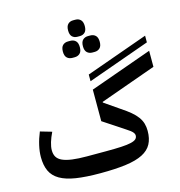

<svg xmlns="http://www.w3.org/2000/svg" viewBox="-152 -1241 1301 1388"><g transform="rotate(-15 498.0 -547.5)"><path d="M427 12Q319 12 245.5 0.5Q172 -11 126.5 -37.5Q81 -64 61 -107Q41 -150 41 -212Q41 -252 51.5 -298.5Q62 -345 82 -393L168 -368Q150 -331 140 -298Q130 -265 130 -239Q130 -209 142.5 -188.5Q155 -168 183 -155.5Q211 -143 255.5 -137Q300 -131 364 -131H504Q575 -131 621.5 -133.5Q668 -136 695 -142.5Q722 -149 733 -159.5Q744 -170 744 -186Q744 -198 733 -211Q722 -224 689 -245L530 -350V-586L996 -752V-632L576 -482V-477L689 -399Q730 -372 758 -348.5Q786 -325 803.5 -301Q821 -277 828.5 -251.5Q836 -226 836 -196Q836 -138 814.5 -98Q793 -58 745 -33.5Q697 -9 619 1.5Q541 12 427 12ZM596 -846Q573 -846 557.5 -860.5Q542 -875 542 -907Q542 -940 557.5 -954.5Q573 -969 596 -969H614Q637 -969 652.5 -954.5Q668 -940 668 -907Q668 -875 652.5 -860.5Q637 -846 614 -846ZM447 -846Q423 -846 407.5 -860.5Q392 -875 392 -907Q392 -940 407.5 -954.5Q423 -969 447 -969H464Q488 -969 503.5 -954.5Q519 -940 519 -907Q519 -875 503.5 -860.5Q488 -846 464 -846ZM522 -984Q498 -984 483 -998.5Q468 -1013 468 -1045Q468 -1077 483 -1092Q498 -1107 522 -1107H539Q563 -1107 578 -1092Q593 -1077 593 -1045Q593 -1013 578 -998.5Q563 -984 539 -984ZM530 -699 996 -865V-815L530 -649Z"/></g></svg>

Font: IBM Plex Sans Arabic SmBld
Style: Regular
Weight: 600
Designer: Mike Abbink, Paul van der Laan, Pieter van Rosmalen, Wael Morcos, Khajak Apelian
Foundry: Bold Monday
Version: Version 1.005